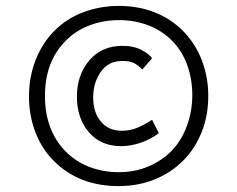

<svg xmlns="http://www.w3.org/2000/svg" viewBox="-20 -579 802 649"><path d="M162 -35Q121 -76 99.5 -132.5Q78 -189 78 -253Q78 -318 100 -375Q122 -432 162 -473Q204 -516 261 -537.5Q318 -559 382 -559Q448 -559 503.5 -537Q559 -515 600 -473Q641 -431 662.5 -374.5Q684 -318 684 -255Q684 -188 661.5 -132Q639 -76 600 -37Q560 4 504 27Q448 50 380 50Q247 50 162 -35ZM561 -70Q594 -105 612 -154Q630 -203 630 -258Q630 -312 612.5 -360Q595 -408 561 -442Q527 -476 481 -493.5Q435 -511 382 -511Q329 -511 282 -493Q235 -475 201 -440Q132 -370 132 -255Q132 -139 201 -68Q235 -33 281.5 -15Q328 3 381 3Q437 3 483 -17Q529 -37 561 -70ZM240 -252Q240 -326 282 -375Q324 -424 394 -424Q433 -424 459.5 -409.5Q486 -395 494 -382L461 -344Q446 -360 431.5 -366.5Q417 -373 394 -373Q346 -373 320.5 -336Q295 -299 295 -250Q295 -199 321 -168Q347 -137 392 -137Q419 -137 442.5 -146.5Q466 -156 494 -174L517 -129Q489 -108 455.5 -96.5Q422 -85 389 -85Q321 -85 280.5 -132Q240 -179 240 -252Z"/></svg>

Font: Bellota Text
Style: Regular
Weight: 400
Designer: Kemie Guaida
Foundry: Kemie Guaida
Version: Version 4.001